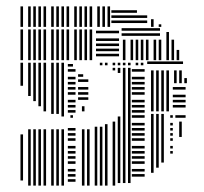

<svg xmlns="http://www.w3.org/2000/svg" viewBox="-20 -580 637 600"><path d="M52 -16H44V-160H52ZM52 -312H44V-384H52ZM76 0H68V-176H76ZM76 -280H68V-384H76ZM92 0H84V-176H92ZM92 -264H84V-384H92ZM108 0H100V-176H108ZM108 -248H100V-384H108ZM124 0H116V-176H124ZM124 -232H116V-384H124ZM148 0H140V-176H148ZM148 -224H140V-384H148ZM164 0H156V-176H164ZM164 -224H156V-384H164ZM180 0H172V-176H180ZM180 -216H172V-384H180ZM216 -12H192V-20H216ZM216 -28H192V-36H216ZM216 -44H192V-52H216ZM216 -68H192V-76H216ZM216 -84H192V-92H216ZM216 -100H192V-108H216ZM216 -116H192V-124H216ZM216 -140H192V-148H216ZM216 -156H192V-164H216ZM216 -172H192V-180H216ZM208 -212H200V-220H208ZM216 -228H192V-236H216ZM216 -244H192V-252H216ZM216 -260H192V-268H216ZM216 -284H192V-292H216ZM216 -300H192V-308H216ZM216 -316H192V-324H216ZM216 -332H192V-340H216ZM216 -356H192V-364H216ZM208 -372H192V-380H208ZM244 0H236V-176H244ZM244 -232H236V-248H244ZM260 0H252V-176H260ZM256 -268H224V-276H256ZM256 -284H224V-292H256ZM256 -300H224V-308H256ZM256 -324H224V-332H256ZM240 -340H224V-348H240ZM284 0H276V-184H284ZM300 0H292V-184H300ZM316 0H308V-192H316ZM340 0H332V-200H340ZM340 -360H332V-368H340ZM356 -8H348V-216H356ZM356 -352H348V-368H356ZM372 -8H364V-368H372ZM388 -8H380V-368H388ZM432 -28H392V-36H432ZM432 -44H392V-52H432ZM432 -68H392V-76H432ZM432 -84H392V-92H432ZM432 -100H392V-108H432ZM432 -116H392V-124H432ZM432 -140H392V-148H432ZM432 -156H392V-164H432ZM432 -172H392V-180H432ZM432 -188H392V-196H432ZM432 -212H392V-220H432ZM432 -228H392V-236H432ZM432 -244H392V-252H432ZM432 -260H392V-268H432ZM432 -284H392V-292H432ZM432 -300H392V-308H432ZM432 -316H392V-324H432ZM432 -332H392V-340H432ZM432 -356H392V-364H432ZM300 -376H292V-384H300ZM316 -376H308V-384H316ZM340 -376H332V-384H340ZM356 -376H348V-384H356ZM372 -376H364V-384H372ZM388 -376H380V-384H388ZM412 -376H404V-384H412ZM428 -376H420V-384H428ZM460 -40H452V-224H460ZM476 -56H468V-224H476ZM492 -72H484V-224H492ZM520 -100H512V-108H520ZM520 -116H512V-124H520ZM520 -140H512V-148H520ZM520 -156H512V-164H520ZM520 -172H512V-180H520ZM520 -188H512V-196H520ZM520 -212H512V-220H520ZM548 -152H540V-200H548ZM560 -212H528V-220H560ZM460 -232H452V-320H460ZM476 -232H468V-320H476ZM492 -232H484V-320H492ZM508 -232H500V-320H508ZM560 -244H520V-252H560ZM560 -260H520V-268H560ZM560 -276H520V-284H560ZM560 -300H520V-308H560ZM460 -320H452V-360H460ZM476 -320H468V-360H476ZM492 -320H484V-360H492ZM508 -320H500V-360H508ZM532 -320H524V-360H532ZM548 -320H540V-360H548ZM564 -320H556V-336H564ZM552 -380H440V-388H552ZM52 -392H44V-488H52ZM76 -392H68V-488H76ZM92 -392H84V-488H92ZM108 -392H100V-488H108ZM124 -392H116V-488H124ZM148 -392H140V-488H148ZM164 -392H156V-488H164ZM180 -392H172V-488H180ZM196 -392H188V-488H196ZM220 -392H212V-488H220ZM236 -392H228V-488H236ZM252 -392H244V-488H252ZM268 -392H260V-488H268ZM352 -404H280V-412H352ZM352 -420H280V-428H352ZM352 -436H280V-444H352ZM352 -452H280V-460H352ZM352 -476H280V-484H352ZM372 -392H364V-456H372ZM396 -392H388V-456H396ZM412 -392H404V-456H412ZM428 -392H420V-456H428ZM444 -392H436V-456H444ZM468 -392H460V-456H468ZM484 -392H476V-456H484ZM480 -468H360V-476H480ZM480 -484H360V-492H480ZM508 -392H500V-480H508ZM524 -392H516V-456H524ZM540 -392H532V-424H540ZM52 -496H44V-560H52ZM76 -496H68V-560H76ZM92 -496H84V-560H92ZM108 -496H100V-560H108ZM124 -496H116V-560H124ZM148 -496H140V-560H148ZM164 -496H156V-560H164ZM180 -496H172V-560H180ZM196 -496H188V-560H196ZM220 -496H212V-560H220ZM236 -496H228V-560H236ZM252 -496H244V-560H252ZM268 -496H260V-560H268ZM292 -496H284V-560H292ZM308 -496H300V-560H308ZM324 -496H316V-560H324ZM440 -508H328V-516H440ZM440 -524H328V-532H440ZM408 -540H328V-548H408ZM460 -496H452V-520H460ZM484 -496H476V-504H484Z"/></svg>

Font: Rubik Lines
Style: Regular
Weight: 400
Designer: Hubert and Fischer, NaN
Foundry: Hubert and Fischer, NaN
Version: Version 2.201